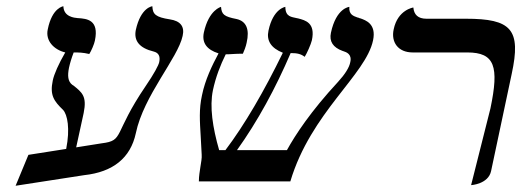

<svg xmlns="http://www.w3.org/2000/svg" viewBox="-20 -581 1670 615"><path d="M306 -122 224 -109 248 -219C259 -273 243 -285 214 -308C213 -308 212 -309 212 -309C197 -320 196 -339 201 -364C204 -378 209 -395 216 -413C232 -413 245 -413 266 -408C272 -417 282 -440 284 -451C298 -518 258 -521 230 -523C230 -523 230 -523 229 -523C218 -524 184 -527 183 -561C183 -561 147 -557 133 -487C125 -451 152 -422 189 -413C168 -377 153 -343 149 -323C139 -276 153 -257 182 -229C196 -214 205 -169 192 -104L71 -85L30 14L250 -20C342 -30 398 -75 415 -154C440 -275 550 -395 565 -466C572 -496 558 -514 524 -519C479 -526 469 -535 468 -561C468 -561 431 -558 415 -485C408 -450 427 -427 472 -416C488 -412 494 -401 490 -382C488 -372 473 -344 447 -306C341 -150 379 -131 306 -122Z M1175 -452C1186 -505 1151 -516 1135 -522C1133 -522 1132 -523 1131 -523C1129 -524 1127 -525 1125 -525C1111 -530 1097 -535 1099 -559C1099 -559 1057 -556 1040 -476C1034 -448 1047 -429 1077 -418C1078 -418 1079 -417 1080 -417C1089 -414 1108 -408 1102 -382C1099 -365 1085 -343 1063 -319C975 -224 926 -149 899 -100H739C805 -192 863 -299 911 -411C933 -411 944 -408 956 -399C963 -410 976 -439 979 -452C991 -508 958 -516 935 -522C933 -522 932 -523 930 -523C915 -527 894 -526 894 -559C894 -559 855 -554 840 -483C833 -451 848 -427 886 -412C826 -289 764 -182 702 -100H682C661 -173 651 -239 662 -292C671 -334 686 -373 703 -407C720 -407 731 -409 758 -409C761 -415 768 -433 770 -444C780 -487 769 -513 738 -520C697 -528 690 -535 688 -559C688 -559 649 -550 633 -477C626 -444 642 -422 680 -410C659 -371 637 -325 627 -276C617 -231 620 -193 623 -142C624 -125 625 -106 626 -86C627 -74 624 -61 622 -47C620 -33 617 -17 617 0H910C976 -221 1152 -341 1175 -452Z M1489 12C1489 12 1544 9 1553 -33L1619 -344C1650 -487 1618 -521 1472 -521H1346C1319 -521 1306 -534 1304 -557C1304 -557 1254 -550 1241 -487C1232 -446 1255 -413 1302 -413H1477C1565 -413 1579 -368 1551 -234Z"/></svg>

Font: Libertinus Sans
Style: Italic
Weight: 400
Italic angle: -12°
Designer: Philipp H. Poll, Khaled Hosny
Foundry: Caleb Maclennan
Version: Version 7.050;RELEASE